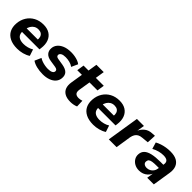

<svg xmlns="http://www.w3.org/2000/svg" viewBox="212 -1707 2786 2786"><g transform="rotate(45 1605.5 -313.5)"><path d="M308 11Q216 11 154.5 -20.5Q93 -52 65 -108.5Q37 -165 43 -240Q49 -319 87 -379.5Q125 -440 188.5 -474.5Q252 -509 335 -509Q413 -509 465 -475.5Q517 -442 539 -381.5Q561 -321 550 -241L546 -212H165L178 -296H442L427 -280Q433 -319 424 -347.5Q415 -376 392 -391.5Q369 -407 331 -407Q294 -407 265.5 -390Q237 -373 219.5 -344Q202 -315 195 -278L191 -249Q183 -202 195.5 -169Q208 -136 241 -119.5Q274 -103 325 -103Q365 -103 407 -114Q449 -125 481 -146L514 -46Q472 -18 417.5 -3.5Q363 11 308 11Z M834 11Q765 11 707 -3.5Q649 -18 611 -45L655 -145Q679 -129 709 -118.5Q739 -108 771.5 -102.5Q804 -97 833 -97Q882 -97 907.5 -111Q933 -125 935 -149Q936 -167 924.5 -177.5Q913 -188 885 -193L781 -209Q714 -219 682.5 -255.5Q651 -292 656 -347Q659 -391 688 -427.5Q717 -464 771 -486.5Q825 -509 905 -509Q940 -509 975.5 -503Q1011 -497 1042.5 -485.5Q1074 -474 1096 -456L1051 -357Q1021 -380 979 -390.5Q937 -401 896 -401Q846 -401 821 -386Q796 -371 794 -348Q793 -332 803.5 -321Q814 -310 840 -306L939 -290Q1013 -277 1045.5 -243Q1078 -209 1073 -149Q1069 -100 1038.5 -64Q1008 -28 955 -8.5Q902 11 834 11Z M1402 11Q1328 11 1282.5 -15Q1237 -41 1220 -88Q1203 -135 1213 -199L1243 -386H1148L1165 -498H1267L1289 -638H1439L1417 -498H1580L1563 -386H1399L1370 -205Q1363 -156 1383 -134.5Q1403 -113 1447 -113Q1464 -113 1481 -116.5Q1498 -120 1514 -125L1518 -12Q1493 -1 1463 5Q1433 11 1402 11Z M1869 11Q1777 11 1715.5 -20.5Q1654 -52 1626 -108.5Q1598 -165 1604 -240Q1610 -319 1648 -379.5Q1686 -440 1749.5 -474.5Q1813 -509 1896 -509Q1974 -509 2026 -475.5Q2078 -442 2100 -381.5Q2122 -321 2111 -241L2107 -212H1726L1739 -296H2003L1988 -280Q1994 -319 1985 -347.5Q1976 -376 1953 -391.5Q1930 -407 1892 -407Q1855 -407 1826.5 -390Q1798 -373 1780.5 -344Q1763 -315 1756 -278L1752 -249Q1744 -202 1756.5 -169Q1769 -136 1802 -119.5Q1835 -103 1886 -103Q1926 -103 1968 -114Q2010 -125 2042 -146L2075 -46Q2033 -18 1978.5 -3.5Q1924 11 1869 11Z M2181 0 2260 -498H2404L2384 -374H2382Q2404 -430 2450 -466.5Q2496 -503 2560 -506L2618 -510L2611 -370L2508 -360Q2468 -357 2441.5 -342Q2415 -327 2400 -301Q2385 -275 2378 -239L2341 0Z M2809 11Q2756 11 2716 -11.5Q2676 -34 2654.5 -71Q2633 -108 2637 -153Q2641 -204 2674.5 -236Q2708 -268 2774 -283.5Q2840 -299 2941 -299H3017L3005 -220H2942Q2891 -220 2858 -215Q2825 -210 2808.5 -196.5Q2792 -183 2790 -157Q2787 -128 2807.5 -111.5Q2828 -95 2862 -95Q2892 -95 2918 -108Q2944 -121 2962.5 -145.5Q2981 -170 2985 -202L3003 -311Q3010 -355 2986 -376.5Q2962 -398 2906 -398Q2864 -398 2819 -386.5Q2774 -375 2725 -349L2695 -450Q2729 -469 2768.5 -482Q2808 -495 2851 -502Q2894 -509 2938 -509Q3021 -509 3071 -481.5Q3121 -454 3141 -402.5Q3161 -351 3149 -278L3105 0H2969L2985 -100H2986Q2969 -64 2942 -39Q2915 -14 2882 -1.5Q2849 11 2809 11Z"/></g></svg>

Font: Nunito Sans 9pt ExtraBold
Style: Italic
Weight: 800
Italic angle: -9°
Version: Version 3.101;gftools[0.9.27]